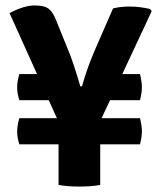

<svg xmlns="http://www.w3.org/2000/svg" viewBox="-20 -679 588 705"><path d="M494 -149H348V0Q317 6 271.5 6Q226 6 195 0V-149H51Q43 -174 43 -196Q43 -218 51 -245H189L159 -311H51Q43 -336 43 -358Q43 -380 51 -407H116L15 -631Q69 -659 106 -659Q143 -659 158.5 -647Q174 -635 185 -607L230 -496Q248 -454 275 -362H281Q301 -433 330 -499L395 -648Q421 -655 456.5 -655Q492 -655 531 -646L537 -638L429 -407H494Q501 -379 501 -358.5Q501 -338 494 -311H384L353 -245H494Q501 -217 501 -196.5Q501 -176 494 -149Z"/></svg>

Font: Signika
Style: Bold
Weight: 700
Designer: Anna Giedrys
Foundry: Anna Giedrys
Version: Version 1.001